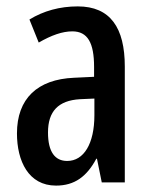

<svg xmlns="http://www.w3.org/2000/svg" viewBox="-20 -570 470 600"><path d="M223 -550C167 -550 116 -536 72 -509L101 -437C141 -460 175 -472 206 -472C254 -472 274 -436 274 -361V-330L211 -327C97 -322 33 -262 33 -153C33 -67 69 10 155 10C213 10 251 -18 281 -74H283L298 0H370V-362C370 -483 325 -550 223 -550ZM230 -260 275 -262V-210C275 -121 242 -67 190 -67C152 -67 130 -95 130 -156C130 -222 162 -256 230 -260Z"/></svg>

Font: Noto Sans Myanmar ExtraCondensed Medium
Style: Regular
Weight: 500
Width: 2
Designer: Monotype Design Team
Foundry: Monotype Imaging Inc.
Version: Version 2.107